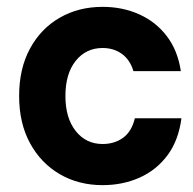

<svg xmlns="http://www.w3.org/2000/svg" viewBox="-20 -530 563 560"><path d="M279.2 10Q209.2 10 154.2 -22.1Q99.2 -54.2 67.5 -112.5Q35.8 -170.8 35.8 -250Q35.8 -330 67.5 -388.3Q99.2 -446.7 154.2 -478.3Q209.2 -510 279.2 -510Q337.5 -510 385.8 -488.3Q434.2 -466.7 466.2 -425Q498.3 -383.3 507.5 -322.5H369.2Q359.2 -355.8 335.4 -372.9Q311.7 -390 279.2 -390Q230.8 -390 200.8 -352.5Q170.8 -315 170.8 -250Q170.8 -185.8 200.8 -147.9Q230.8 -110 279.2 -110Q314.2 -110 339.2 -128.3Q364.2 -146.7 373.3 -185H509.2Q500.8 -120.8 468.8 -77.5Q436.7 -34.2 387.5 -12.1Q338.3 10 279.2 10Z"/></svg>

Font: Funnel Sans Light
Style: Bold
Weight: 700
Version: Version 1.000